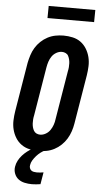

<svg xmlns="http://www.w3.org/2000/svg" viewBox="-71 -965 641 1231"><g transform="rotate(5 250.0 -350.0)"><path d="M206 8Q176 8 147.5 1.5Q119 -5 96 -21.5Q73 -38 58 -62.5Q43 -87 36 -115Q29 -143 30 -173Q31 -203 36 -234L88 -548Q93 -573 101 -598.5Q109 -624 123 -647Q137 -670 157 -689Q177 -708 201 -720.5Q225 -733 251 -738Q277 -743 303 -743Q333 -743 362 -736.5Q391 -730 413.5 -713.5Q436 -697 451 -672.5Q466 -648 473 -620Q480 -592 479 -562Q478 -532 473 -501L421 -187Q417 -162 408.5 -136.5Q400 -111 386 -88Q372 -65 352 -46Q332 -27 308 -14.5Q284 -2 258 3Q232 8 206 8ZM208 -97Q226 -97 243.5 -107Q261 -117 272 -133Q283 -149 289.5 -167.5Q296 -186 298 -204L350 -518Q353 -531 354 -544Q355 -557 354.5 -569.5Q354 -582 351 -594Q348 -606 342.5 -616.5Q337 -627 325.5 -632.5Q314 -638 301 -638Q283 -638 265.5 -628Q248 -618 237 -602Q226 -586 220 -567.5Q214 -549 211 -531L159 -217Q156 -204 155 -191Q154 -178 154.5 -165.5Q155 -153 158 -141Q161 -129 167 -118.5Q173 -108 184 -102.5Q195 -97 208 -97ZM183 224Q159 224 136 219Q113 214 96 201Q79 188 70.5 166.5Q62 145 66 121Q69 101 79 82Q89 63 103.5 47Q118 31 135 18Q152 5 171 -5L177 -8H252L251 0Q235 7 220.5 18Q206 29 194 42.5Q182 56 172.5 71.5Q163 87 161 103Q159 113 162 122Q165 131 171.5 136.5Q178 142 188 144Q198 146 207 146Q218 146 229 145Q240 144 251 142L238 219Q224 221 210.5 222.5Q197 224 183 224ZM190 -846 191 -924H491L490 -846Z"/></g></svg>

Font: Iosevka Curly Slab Extrabold
Style: Italic
Weight: 800
Italic angle: -9°
Monospace: yes
Designer: Belleve Invis
Foundry: Belleve Invis
Version: Version 22.1.2; ttfautohint (v1.8.4)